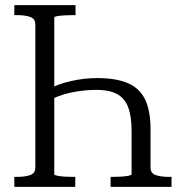

<svg xmlns="http://www.w3.org/2000/svg" viewBox="-20 -730 714 750"><path d="M275 -710V-671H266Q250 -671 233 -670Q216 -669 204 -667Q192 -665 192 -661V-49Q192 -46 204 -43.5Q216 -41 233 -40Q250 -39 266 -39H274V0H36V-39H46Q77 -39 97.5 -46Q118 -53 118 -75V-635Q118 -657 97.5 -664Q77 -671 46 -671H36V-710ZM359 -425Q434 -425 480 -405Q526 -385 547 -341Q568 -297 568 -226V-75Q568 -53 588.5 -46Q609 -39 640 -39H650V0H412V-39H420Q436 -39 453 -40Q470 -41 482 -43.5Q494 -46 494 -49V-219Q494 -277 480 -312.5Q466 -348 435.5 -363.5Q405 -379 357 -379Q308 -379 257.5 -368.5Q207 -358 163 -333V-379Q207 -402 258 -413.5Q309 -425 359 -425Z"/></svg>

Font: Roboto Serif 28pt Condensed Light
Style: Regular
Weight: 300
Width: 3
Designer: Greg Gazdowicz
Foundry: Commercial Type
Version: Version 1.008